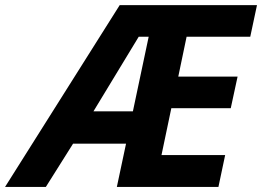

<svg xmlns="http://www.w3.org/2000/svg" viewBox="-80 -734 1029 754"><path d="M441.9 -296.9H287.1L464.8 -589.8H503.9ZM777.8 0 804.2 -125H554.2L592.8 -309.1H826.2L853 -433.1H620.1L652.8 -589.8H902.8L929.2 -713.9H390.1L-60.1 0H100.1L207 -169.9H415L378.9 0Z"/></svg>

Font: OpenSans
Style: Bold Italic
Weight: 700
Italic angle: -12°
Foundry: Ascender Corporation
Version: Version 1.10; ttfautohint (v1.2) -l 8 -r 50 -G 200 -x 14 -D 